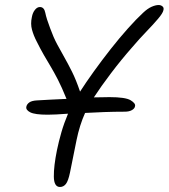

<svg xmlns="http://www.w3.org/2000/svg" viewBox="-20 -733 672 765"><path d="M219 12Q195 12 194.5 -29.5Q194 -71 207 -135Q214 -169 224.5 -205.5Q235 -242 251 -280Q225 -278 204.5 -277Q184 -276 170 -276Q119 -276 100.5 -285.5Q82 -295 85 -308Q87 -318 97 -325Q107 -332 128 -333Q151 -334 181.5 -336Q212 -338 245 -339Q226 -386 210.5 -416Q195 -446 181.5 -468.5Q168 -491 155 -513.5Q142 -536 126 -568Q114 -591 107.5 -614.5Q101 -638 107 -665Q110 -682 119 -693.5Q128 -705 139 -705Q156 -705 160.5 -682Q165 -659 180 -620Q193 -584 207.5 -557Q222 -530 236.5 -504.5Q251 -479 267 -447Q283 -415 299 -368Q322 -404 354 -448.5Q386 -493 421 -537.5Q456 -582 490 -620Q524 -658 550 -682Q568 -699 584 -706Q600 -713 612 -713Q621 -713 627.5 -707.5Q634 -702 631 -692Q629 -681 610.5 -659Q592 -637 564 -608Q536 -579 507 -545Q463 -495 422.5 -441.5Q382 -388 354 -345Q372 -345 388 -345.5Q404 -346 416 -346Q480 -346 500.5 -333.5Q521 -321 518 -310Q517 -301 506 -294.5Q495 -288 477 -288Q435 -288 395 -286.5Q355 -285 319 -283Q297 -234 285 -175Q273 -116 259 -46Q252 -12 242.5 0Q233 12 219 12Z"/></svg>

Font: Shantell Sans Normal
Style: Italic
Weight: 300
Italic angle: -11.31°
Designer: Stephen Nixon, Anya Danilova, Shantell Martin
Foundry: Arrow Type
Version: Version 1.008;[a672d596b]